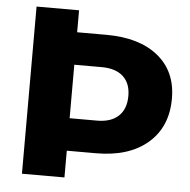

<svg xmlns="http://www.w3.org/2000/svg" viewBox="-51 -750 791 801"><g transform="rotate(5 344.5 -350.0)"><path d="M70 0V-700H248V-608H370Q509 -608 587.5 -544Q666 -480 666 -367Q666 -248 587 -180Q508 -112 370 -112H248V0ZM248 -248H363Q421 -248 452.5 -277.5Q484 -307 484 -362Q484 -415 452.5 -443.5Q421 -472 363 -472H248Z"/></g></svg>

Font: Trueno
Style: Bd
Weight: 700
Designer: Julieta Ulanovsky
Foundry: Julieta Ulanovsky
Version: Version 3.001b